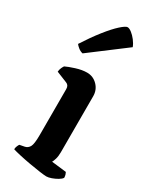

<svg xmlns="http://www.w3.org/2000/svg" viewBox="-200 -820 697 870"><g transform="rotate(30 148.5 -385.0)"><path d="M210 0Q201 0 175.5 -3.5Q150 -7 119 -12.5Q88 -18 61.5 -24Q35 -30 23 -34Q23 -42 26.5 -50.5Q30 -59 33 -63L59 -68Q74 -71 82.5 -85.5Q91 -100 91 -148V-388Q91 -408 75 -414L18 -437Q19 -449 23.5 -458.5Q28 -468 31 -472Q47 -480 78.5 -490Q110 -500 136 -500Q168 -500 190.5 -477Q213 -454 213 -421V-128Q213 -107 208.5 -92Q204 -77 200 -71L277 -62Q279 -59 281.5 -51.5Q284 -44 284 -35Q279 -27 265.5 -19Q252 -11 236.5 -5.5Q221 0 210 0ZM74 -565Q61 -568 50.5 -576.5Q40 -585 35 -592Q69 -645 101 -685.5Q133 -726 157.5 -748Q182 -770 192 -770Q201 -770 214 -760Q227 -750 239 -734.5Q251 -719 257 -703Z"/></g></svg>

Font: Texturina 72pt
Style: Bold
Weight: 700
Designer: Guillermo Torres Carreño
Foundry: Omnibus-Type
Version: Version 1.002; ttfautohint (v1.8.3)